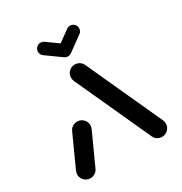

<svg xmlns="http://www.w3.org/2000/svg" viewBox="-163 -813 884 934"><g transform="rotate(-30 279.0 -346.5)"><path d="M77.8 -0.4Q64.8 -0.4 53.9 -6.7Q43 -13 36.5 -23.9Q30 -34.8 30 -47.8Q30 -58.1 34.8 -68.5L115.2 -245.2Q121.1 -257.4 132.6 -264.6Q144.1 -271.9 158.1 -271.9Q171.1 -271.9 182 -265.6Q193 -259.3 199.4 -248.3Q205.9 -237.4 205.9 -224.4Q205.9 -214.1 201.1 -203.7L120.7 -27Q114.8 -14.8 103.3 -7.6Q91.9 -0.4 77.8 -0.4ZM527.8 -47.8Q527.8 -28.1 513.9 -14.3Q500 -0.4 480.4 -0.4Q466.3 -0.4 454.8 -7.6Q443.3 -14.8 437.4 -27L244.1 -450Q239.6 -459.6 239.6 -470.7Q239.6 -490.4 253.5 -504.3Q267.4 -518.1 287 -518.1Q301.1 -518.1 312.6 -510.9Q324.1 -503.7 330 -491.5L523.3 -68.5Q527.8 -59.3 527.8 -47.8ZM163.3 -660.7Q163.3 -674.1 173 -683.7Q182.6 -693.3 195.9 -693.3Q207 -693.3 215.6 -687L298.5 -627.4Q304.8 -623 308.3 -615.9Q311.9 -608.9 311.9 -601.1Q311.9 -587.8 302.2 -578.1Q292.6 -568.5 279.3 -568.5Q268.1 -568.5 259.6 -574.8L176.7 -634.4Q170.4 -638.9 166.9 -645.9Q163.3 -653 163.3 -660.7ZM361.9 -693.3Q375.2 -693.3 384.8 -683.7Q394.4 -674.1 394.4 -660.7Q394.4 -653 390.9 -645.9Q387.4 -638.9 381.1 -634.4L298.1 -574.4L259.6 -627L342.2 -686.7Q351.5 -693.3 361.9 -693.3Z"/></g></svg>

Font: 26F Galaxy Sans Extra Bold
Style: Regular
Weight: 800
Designer: C₂₉H₂₅N₃O₅
Version: Version 1.100